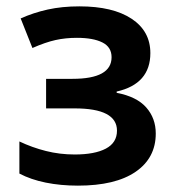

<svg xmlns="http://www.w3.org/2000/svg" viewBox="-20 -574 570 604"><path d="M225 10Q171 10 124 0.5Q77 -9 41 -28V-129Q81 -110 124.5 -99Q168 -88 215 -88Q278 -88 313 -106.5Q348 -125 348 -163Q348 -233 215 -233H125V-326H208Q331 -326 331 -394Q331 -426 302 -440.5Q273 -455 222 -455Q186 -455 154.5 -448Q123 -441 82 -423L45 -516Q85 -534 130 -544Q175 -554 230 -554Q335 -554 394 -515Q453 -476 453 -407Q453 -310 347 -286V-282Q410 -270 440 -236Q470 -202 470 -154Q470 -77 406.5 -33.5Q343 10 225 10Z"/></svg>

Font: Noto Sans Mono Condensed SemiBold
Style: Regular
Weight: 600
Width: 3
Designer: Monotype Design Team
Foundry: Monotype Imaging Inc.
Version: Version 2.014